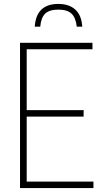

<svg xmlns="http://www.w3.org/2000/svg" viewBox="-20 -958 513 978"><path d="M82 0V-740H451V-707H116V-397H406V-364H116V-33H456V0ZM157 -822Q164.5 -938 277 -938Q332 -938 363.8 -909Q395.5 -880 399 -822H371Q366 -868.5 344 -888.8Q322 -909 277 -909Q232 -909 210.5 -888.8Q189 -868.5 185 -822Z"/></svg>

Font: Encode Sans Cnd Th
Style: Regular
Weight: 100
Width: 3
Designer: Multiple Designers
Foundry: Impallari Type
Version: Version 3.002; ttfautohint (v1.8.3) -l 8 -r 50 -G 200 -x 14 